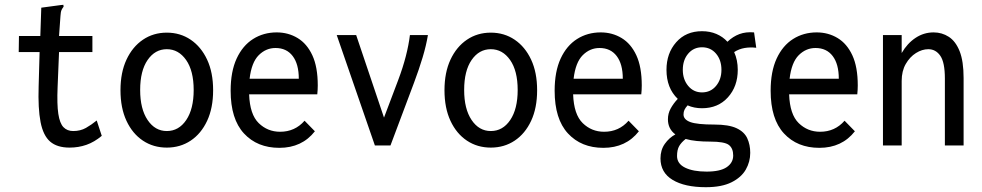

<svg xmlns="http://www.w3.org/2000/svg" viewBox="-20 -606 4090 800"><path d="M270 9Q218 9 189 -16Q160 -41 149 -97.5Q138 -154 141 -246L145 -389H58L59 -456H148L152 -574L234 -585L244 -586L245 -578Q240 -572 236.5 -564.5Q233 -557 232 -540L226 -456H365V-389H226L220 -243Q217 -171 223 -131.5Q229 -92 244.5 -76Q260 -60 285 -60Q315 -60 338 -73Q361 -86 383 -104L404 -40Q373 -14 340 -2.5Q307 9 270 9Z M675 9Q619 9 575.5 -20Q532 -49 507 -102.5Q482 -156 482 -230Q482 -304 507 -357.5Q532 -411 575.5 -440.5Q619 -470 675 -470Q731 -470 774.5 -440.5Q818 -411 843 -357.5Q868 -304 868 -230Q868 -156 843 -102.5Q818 -49 774.5 -20Q731 9 675 9ZM675 -60Q725 -60 756 -106Q787 -152 787 -231Q787 -311 755.5 -356Q724 -401 675 -401Q626 -401 595 -356Q564 -311 564 -231Q564 -152 595 -106Q626 -60 675 -60Z M1144 10Q1052 10 996.5 -50Q941 -110 941 -228Q941 -308 966 -362Q991 -416 1034.5 -443.5Q1078 -471 1133 -471Q1181 -471 1220 -447.5Q1259 -424 1281.5 -375.5Q1304 -327 1304 -250Q1304 -232 1302 -213H1018Q1021 -129 1058 -93Q1095 -57 1147 -57Q1209 -57 1249 -103L1292 -59Q1238 10 1144 10ZM1020 -278H1225Q1225 -339 1199.5 -372.5Q1174 -406 1128 -406Q1088 -406 1058 -376Q1028 -346 1020 -278Z M1542 0 1383 -460H1464L1580 -116L1639 -272Q1659 -325 1671 -372Q1683 -419 1688 -460H1763Q1756 -417 1741 -367Q1726 -317 1705 -261L1607 0Z M2025 9Q1969 9 1925.5 -20Q1882 -49 1857 -102.5Q1832 -156 1832 -230Q1832 -304 1857 -357.5Q1882 -411 1925.5 -440.5Q1969 -470 2025 -470Q2081 -470 2124.5 -440.5Q2168 -411 2193 -357.5Q2218 -304 2218 -230Q2218 -156 2193 -102.5Q2168 -49 2124.5 -20Q2081 9 2025 9ZM2025 -60Q2075 -60 2106 -106Q2137 -152 2137 -231Q2137 -311 2105.5 -356Q2074 -401 2025 -401Q1976 -401 1945 -356Q1914 -311 1914 -231Q1914 -152 1945 -106Q1976 -60 2025 -60Z M2494 10Q2402 10 2346.5 -50Q2291 -110 2291 -228Q2291 -308 2316 -362Q2341 -416 2384.5 -443.5Q2428 -471 2483 -471Q2531 -471 2570 -447.5Q2609 -424 2631.5 -375.5Q2654 -327 2654 -250Q2654 -232 2652 -213H2368Q2371 -129 2408 -93Q2445 -57 2497 -57Q2559 -57 2599 -103L2642 -59Q2588 10 2494 10ZM2370 -278H2575Q2575 -339 2549.5 -372.5Q2524 -406 2478 -406Q2438 -406 2408 -376Q2378 -346 2370 -278Z M2905 -155Q2872 -155 2845 -167Q2836 -157 2832 -148.5Q2828 -140 2828 -129Q2828 -108 2856 -97.5Q2884 -87 2957 -87Q3016 -87 3048.5 -72Q3081 -57 3093.5 -30Q3106 -3 3106 31Q3106 68 3087.5 100.5Q3069 133 3028 153.5Q2987 174 2921 174Q2833 174 2782.5 143.5Q2732 113 2732 54Q2732 19 2750 -6.5Q2768 -32 2794 -46Q2763 -69 2763 -109Q2763 -133 2774.5 -154Q2786 -175 2804 -194Q2757 -239 2757 -315Q2757 -384 2797.5 -430Q2838 -476 2905 -476Q2938 -476 2965 -464.5Q2992 -453 3011 -432Q3034 -454 3061 -464Q3088 -474 3122 -471L3131 -407Q3106 -410 3082.5 -406Q3059 -402 3039 -389Q3054 -356 3054 -315Q3054 -246 3013 -200.5Q2972 -155 2905 -155ZM2905 -221Q2941 -221 2963.5 -248Q2986 -275 2986 -315Q2986 -356 2963.5 -382.5Q2941 -409 2905 -409Q2870 -409 2847.5 -382.5Q2825 -356 2825 -315Q2825 -275 2847.5 -248Q2870 -221 2905 -221ZM2801 44Q2801 76 2834.5 92.5Q2868 109 2924 109Q2981 109 3008 90.5Q3035 72 3035 42Q3035 12 3017 -2Q2999 -16 2939 -16Q2909 -16 2883.5 -18.5Q2858 -21 2837 -27Q2819 -13 2810 2.5Q2801 18 2801 44Z M3394 10Q3302 10 3246.5 -50Q3191 -110 3191 -228Q3191 -308 3216 -362Q3241 -416 3284.5 -443.5Q3328 -471 3383 -471Q3431 -471 3470 -447.5Q3509 -424 3531.5 -375.5Q3554 -327 3554 -250Q3554 -232 3552 -213H3268Q3271 -129 3308 -93Q3345 -57 3397 -57Q3459 -57 3499 -103L3542 -59Q3488 10 3394 10ZM3270 -278H3475Q3475 -339 3449.5 -372.5Q3424 -406 3378 -406Q3338 -406 3308 -376Q3278 -346 3270 -278Z M3659 0V-460H3737V-385Q3760 -425 3794.5 -448Q3829 -471 3870 -471Q3905 -471 3933.5 -452.5Q3962 -434 3978.5 -392.5Q3995 -351 3995 -281V0H3917V-279Q3917 -346 3898 -373.5Q3879 -401 3848 -401Q3822 -401 3796.5 -385Q3771 -369 3754 -339.5Q3737 -310 3737 -269V0Z"/></svg>

Font: Inconsolata SemiCondensed Medium
Style: Regular
Weight: 500
Width: 4
Monospace: yes
Designer: Raph Levien, Cyreal, Brenton Simpson
Foundry: Raph Levien, Cyreal, Google
Version: Version 3.001; ttfautohint (v1.8.2.53-6de2)